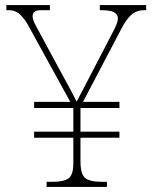

<svg xmlns="http://www.w3.org/2000/svg" viewBox="-20 -734 599 754"><path d="M163 0V-20H186Q230 -20 249 -33.5Q268 -47 268 -93V-193H114V-217H268V-310H114V-334H256L86 -643Q67 -672 51.5 -683Q36 -694 15 -694H5V-714H176V-694H141Q108 -694 108 -671Q108 -662 112 -651.5Q116 -641 123 -629L212 -464Q229 -433 247 -400Q265 -367 281 -335Q289 -350 304.5 -379.5Q320 -409 338 -444L418 -598Q429 -618 436 -634.5Q443 -651 443 -664Q442 -678 427.5 -686Q413 -694 376 -694H372V-714H554V-694H546Q517 -694 496.5 -676.5Q476 -659 455 -618L306 -334H449V-310H296V-217H449V-193H296V-102Q296 -50 314.5 -35Q333 -20 379 -20H400V0Z"/></svg>

Font: Noto Serif Telugu Thin
Style: Regular
Weight: 100
Designer: Jelle Bosma - Monotype Design Team
Foundry: Monotype Imaging Inc.
Version: Version 2.005; ttfautohint (v1.8.4.7-5d5b)